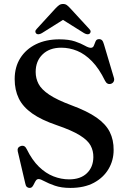

<svg xmlns="http://www.w3.org/2000/svg" viewBox="-20 -906 630 942"><path d="M325 16Q281 16 249.2 5Q217.5 -6 198 -16.8Q178.5 -27.5 170 -27.5Q161.5 -27.5 156.8 -21Q152 -14.5 148 -5.8Q144 3 139 9.5Q134 16 125 16Q117 16 111.5 10.8Q106 5.5 104 -6L67 -164Q65 -173 68.8 -179.8Q72.5 -186.5 82 -189.5Q91.5 -192.5 98.8 -188.8Q106 -185 111 -174.5Q137.5 -120.5 171 -88Q204.5 -55.5 242.2 -40.8Q280 -26 319 -26Q375 -26 406.2 -56Q437.5 -86 438 -135Q438.5 -166 424.5 -192Q410.5 -218 371.5 -242.2Q332.5 -266.5 258 -292Q183 -317.5 137.8 -349.5Q92.5 -381.5 72.2 -423Q52 -464.5 52 -518Q52 -577 79.5 -620.8Q107 -664.5 156.2 -688.8Q205.5 -713 271 -713Q318 -713 348 -702.8Q378 -692.5 396.2 -682Q414.5 -671.5 425.5 -671.5Q436.5 -671.5 440.5 -682Q444.5 -692.5 449 -703.2Q453.5 -714 466 -714Q475 -714 480.5 -708.5Q486 -703 490 -688.5L538.5 -525.5Q542 -515 538.2 -506.8Q534.5 -498.5 525 -495Q515.5 -492 508 -495.8Q500.5 -499.5 495.5 -509.5Q466 -570 431.2 -605.5Q396.5 -641 358.5 -656.5Q320.5 -672 280.5 -672Q223 -672 189 -639.2Q155 -606.5 155 -553Q155 -521.5 169.2 -494.2Q183.5 -467 221.5 -441.5Q259.5 -416 330.5 -389.5Q408 -361 453.5 -329.2Q499 -297.5 518.5 -258.5Q538 -219.5 537.5 -170Q537.5 -119 512.5 -76.8Q487.5 -34.5 440.5 -9.2Q393.5 16 325 16ZM309 -821H269L392.5 -743.5Q410 -733.5 420 -741Q424 -744.5 424.5 -750.8Q425 -757 418 -764L325 -865Q316 -875 308.2 -880.8Q300.5 -886.5 289.5 -886.5Q278 -886.5 270 -880.8Q262 -875 252.5 -865L160 -764Q153 -757 153.5 -750.8Q154 -744.5 158 -741Q168 -733.5 185.5 -743.5Z"/></svg>

Font: Fraunces 12pt
Style: Regular
Weight: 400
Version: Version 1.000;[b76b70a41]